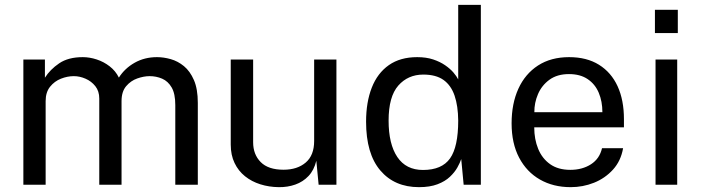

<svg xmlns="http://www.w3.org/2000/svg" viewBox="-20 -763 2896 793"><path d="M76.5 0V-517H165.5V-442Q187 -476 224.5 -501.5Q262 -527 322 -527Q350 -527 379.2 -517.5Q408.5 -508 433 -489Q457.5 -470 471 -442.5Q495 -480.5 536 -503.8Q577 -527 628.5 -527Q655.5 -527 685 -518.8Q714.5 -510.5 739.8 -489.8Q765 -469 781 -432.2Q797 -395.5 797 -338V0H704V-329Q704 -376 689 -401.8Q674 -427.5 649.8 -438Q625.5 -448.5 598 -448.5Q574 -448.5 547 -439Q520 -429.5 501 -407Q482 -384.5 482 -345.5V0H390V-356Q390 -386.5 373.8 -407Q357.5 -427.5 333.2 -438Q309 -448.5 285 -448.5Q258.5 -448.5 231.8 -438Q205 -427.5 186.8 -404.8Q168.5 -382 168.5 -345.5V0Z M1131.5 10Q1091 9.5 1055.2 -1.8Q1019.5 -13 992 -35Q964.5 -57 948.8 -89.8Q933 -122.5 933 -166V-517H1025.5V-175.5Q1025.5 -125 1056.8 -93.5Q1088 -62 1151 -62Q1208 -62 1242.8 -91.8Q1277.5 -121.5 1277.5 -180.5V-517H1369.5V0H1296L1286.5 -99Q1277 -60 1254.2 -36Q1231.5 -12 1199.8 -0.8Q1168 10.5 1131.5 10Z M1710.5 10Q1609.5 10 1550.8 -59Q1492 -128 1492 -260.5Q1492 -341 1515.5 -401Q1539 -461 1586 -494Q1633 -527 1703 -527Q1740.5 -527 1769 -517.5Q1797.5 -508 1818.5 -493.5Q1839.5 -479 1852.8 -463.5Q1866 -448 1872.5 -435V-743H1966V0H1895L1885 -106Q1880 -91 1869 -71.2Q1858 -51.5 1838.2 -32.8Q1818.5 -14 1787 -2Q1755.5 10 1710.5 10ZM1727 -61Q1805 -61 1838.8 -108.8Q1872.5 -156.5 1872.5 -265Q1872 -325.5 1857.5 -368Q1843 -410.5 1811.8 -432.8Q1780.5 -455 1728.5 -455Q1665 -455 1625 -409.5Q1585 -364 1585 -265Q1585 -168 1621 -114.5Q1657 -61 1727 -61Z M2337 10Q2265 10 2210 -21.5Q2155 -53 2124 -112Q2093 -171 2093 -253.5Q2093 -335 2121 -396.5Q2149 -458 2202.2 -492.5Q2255.5 -527 2330.5 -527Q2403.5 -527 2454 -495.5Q2504.5 -464 2530.8 -406.8Q2557 -349.5 2557 -271V-237H2186.5Q2186.5 -188 2202.8 -148.2Q2219 -108.5 2252 -85Q2285 -61.5 2335.5 -61.5Q2385 -61.5 2420.8 -84.5Q2456.5 -107.5 2466.5 -151H2553.5Q2544.5 -98.5 2511.8 -62.5Q2479 -26.5 2433.2 -8.2Q2387.5 10 2337 10ZM2187 -299.5H2468Q2468 -344 2453 -379.8Q2438 -415.5 2407.2 -436.2Q2376.5 -457 2330 -457Q2281.5 -457 2249.5 -433.8Q2217.5 -410.5 2202 -374.2Q2186.5 -338 2187 -299.5Z M2687.5 0V-517H2777V0ZM2685 -626.5V-722.5H2779.5V-626.5Z"/></svg>

Font: Public Sans Thin
Style: Regular
Weight: 400
Version: Version 2.001